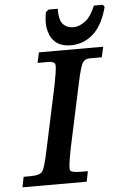

<svg xmlns="http://www.w3.org/2000/svg" viewBox="-57 -865 585 905"><g transform="rotate(-5 236.0 -412.0)"><path d="M472 -813Q452 -738 414 -697Q365 -647 299 -647Q216 -647 195 -721Q189 -740 189 -763Q189 -786 194 -813L208 -824H251Q251 -821 251 -818Q251 -774 265 -755Q284 -731 317 -731Q348 -731 377 -755Q402 -775 422 -824H465ZM145 -627H449L438 -578H384Q374 -578 372 -577Q364 -576 359 -572.5Q354 -569 350 -565Q337 -549 319 -463L256 -169Q241 -95 241 -70Q241 -64 242 -61Q248 -49 293 -49H326L316 0H12L22 -49H54Q99 -49 111 -66Q123 -81 141 -169L204 -463Q218 -533 218 -556Q218 -562 217 -565Q214 -574 197 -577Q195 -578 187 -578H134Z"/></g></svg>

Font: New Athena Unicode
Style: Bold Italic
Weight: 700
Designer: J. Rusten 1997; rev. by R. Hancock 2001, 2002, rev. by D. Mastronarde 2002-2021
Foundry: Society for Classical Studies (formerly American Philological Association)
Version: Version 5.008